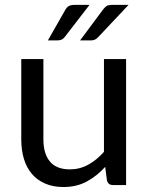

<svg xmlns="http://www.w3.org/2000/svg" viewBox="-20 -744 597 772"><path d="M487 -506.5V0H434Q415 0 410 -18.5L403 -73Q370 -36.5 329 -14.2Q288 8 235 8Q193.5 8 161.8 -5.8Q130 -19.5 108.5 -44.5Q87 -69.5 76.2 -105Q65.5 -140.5 65.5 -183.5V-506.5H154.5V-183.5Q154.5 -126 180.8 -94.5Q207 -63 261 -63Q300.5 -63 334.8 -81.8Q369 -100.5 398 -133.5V-506.5ZM340 -724.5 240.5 -595.5Q234.5 -587.5 227.2 -584.5Q220 -581.5 209.5 -581.5H172.5L241.5 -702.5Q247.5 -714 256 -719.2Q264.5 -724.5 281 -724.5ZM497 -724.5 375.5 -595.5Q368.5 -588 361.8 -584.8Q355 -581.5 345 -581.5H302L392 -702.5Q400 -713.5 407.5 -719Q415 -724.5 431.5 -724.5Z"/></svg>

Font: Lato 2
Style: Regular
Weight: 400
Designer: Lukasz Dziedzic with Adam Twardoch and Botio Nikoltchev
Foundry: tyPoland Lukasz Dziedzic
Version: Version 2.015; 2015-08-06; http://www.latofonts.com/